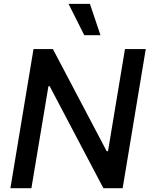

<svg xmlns="http://www.w3.org/2000/svg" viewBox="-20 -984 787 1004"><path d="M742.2 -727.3H633.5L544.7 -193.2H538L256.7 -727.3H155.2L34.4 0H144.2L233.3 -533.4H239.7L520.6 0H621.4ZM338.4 -963.8 420.5 -800.1H505.3L450.3 -963.8Z"/></svg>

Font: Magic Ui Pro Medium
Style: Italic
Weight: 500
Italic angle: -9.39999°
Designer: Stefan Endress, Andreas Faust
Version: Version 1.000;FEAKit 1.0